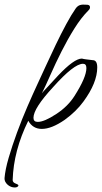

<svg xmlns="http://www.w3.org/2000/svg" viewBox="-67 -554 450 849"><path d="M-2 275Q-18 275 -32 264Q-48 250 -47 234Q-44 196 -28.5 143Q-13 90 8.5 31.5Q30 -27 54.5 -83.5Q79 -140 100 -185Q115 -217 135.5 -262Q156 -307 179.5 -356Q203 -405 226 -447.5Q249 -490 268 -517Q276 -528 286.5 -531.5Q297 -535 319 -533Q331 -532 331 -522Q331 -515 325 -509Q292 -476 262 -428Q232 -380 205 -326.5Q178 -273 156.5 -224Q135 -175 118 -141Q121 -146 141.5 -167.5Q162 -189 190 -220Q261 -295 295 -295Q302 -293 314 -291.5Q326 -290 343 -288Q363 -288 363 -256Q363 -188 302 -105Q270 -61 219 -24Q161 16 118 16Q78 16 58 -20Q-7 112 -11 242Q-11 253 3 258Q17 263 14 268Q10 275 -2 275ZM100 -15Q129 -15 182 -50Q208 -67 228 -87Q248 -107 262 -129Q315 -212 315 -253Q315 -272 300 -272Q260 -272 168 -169Q81 -75 81 -33Q81 -15 100 -15Z"/></svg>

Font: Ephesis
Style: Regular
Weight: 400
Designer: Robert E. Leuschke
Foundry: Robert E. Leuschke
Version: Version 1.010; ttfautohint (v1.8.3)